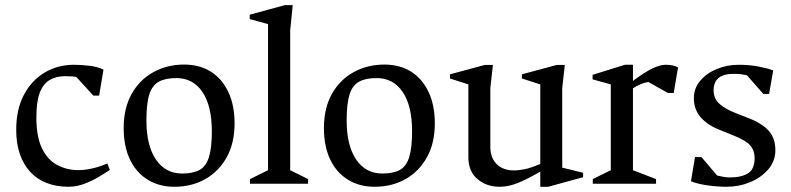

<svg xmlns="http://www.w3.org/2000/svg" viewBox="-20 -713 3071 745"><path d="M246.6 11.7Q198.6 11.7 161 -3Q123.5 -17.6 97.2 -46.2Q70.9 -74.8 56.9 -115.6Q42.9 -156.5 42.9 -208.9Q42.9 -288.3 72.5 -344.5Q102.1 -400.6 152.8 -431.2Q203.6 -461.7 266.6 -461.7Q294.7 -461.7 327.1 -457.8Q359.5 -453.9 381.6 -442.9L364.6 -342H342.2L276.2 -414.3Q269.9 -416.1 254.8 -416.8Q239.6 -417.4 232.7 -417.4Q197.3 -417.4 172 -402.2Q146.7 -386.9 133.9 -352.3Q121.1 -317.7 121.1 -258Q121.1 -181.9 143.2 -136.9Q165.3 -91.8 202.6 -72.4Q239.9 -52.9 284.1 -52.9Q309.5 -52.9 338.4 -59.5Q367.2 -66 396.2 -78.7L406.2 -53.7Q381.8 -37.3 360.3 -24.9Q338.8 -12.6 319.7 -4.6Q300.6 3.4 282.4 7.6Q264.3 11.7 246.6 11.7Z M656.5 11.7Q597.6 11.7 553.2 -15.7Q508.7 -43 484.3 -94Q459.9 -145 459.9 -216.1Q459.9 -293.4 490.8 -348.5Q521.7 -403.6 575.1 -433Q628.5 -462.5 694.6 -462.5Q754.2 -462.5 797.8 -435.2Q841.4 -407.8 865.8 -356.4Q890.2 -305 890.2 -233.9Q890.2 -157.4 859.4 -102.3Q828.6 -47.3 776.1 -17.8Q723.6 11.7 656.5 11.7ZM686 -39.7Q729 -39.7 754.3 -53.5Q779.5 -67.3 790.8 -103.4Q802 -139.4 802 -204Q802 -302 765.5 -356.1Q729.1 -410.1 663.9 -410.1Q622.1 -410.1 596.4 -396.1Q570.7 -382.1 559.4 -346.7Q548.1 -311.4 548.1 -246Q548.1 -148 585.1 -93.8Q622.2 -39.7 686 -39.7Z M950 0V-18.1L1020 -52.6V-619.4L949 -639.1V-656L1084.9 -693H1115.9L1106 -595.1V-52.6L1175.5 -18.1V0Z M1433.5 11.7Q1374.6 11.7 1330.2 -15.7Q1285.7 -43 1261.3 -94Q1236.9 -145 1236.9 -216.1Q1236.9 -293.4 1267.8 -348.5Q1298.7 -403.6 1352.1 -433Q1405.5 -462.5 1471.6 -462.5Q1531.2 -462.5 1574.8 -435.2Q1618.4 -407.8 1642.8 -356.4Q1667.2 -305 1667.2 -233.9Q1667.2 -157.4 1636.4 -102.3Q1605.6 -47.3 1553.1 -17.8Q1500.6 11.7 1433.5 11.7ZM1463 -39.7Q1506 -39.7 1531.3 -53.5Q1556.5 -67.3 1567.8 -103.4Q1579 -139.4 1579 -204Q1579 -302 1542.5 -356.1Q1506.1 -410.1 1440.9 -410.1Q1399.1 -410.1 1373.4 -396.1Q1347.7 -382.1 1336.4 -346.7Q1325.1 -311.4 1325.1 -246Q1325.1 -148 1362.1 -93.8Q1399.2 -39.7 1463 -39.7Z M1919.1 11.7Q1867.5 11.7 1832.4 -18.3Q1797.4 -48.3 1797.4 -102.3V-385.5L1726 -408.4V-424.6L1861.6 -461.1H1892.6L1882.6 -371.5V-141.7Q1882.6 -114.4 1893.7 -94.1Q1904.8 -73.8 1925.4 -62.7Q1946.1 -51.7 1972.7 -51.7Q1993.7 -51.7 2016.8 -56.6Q2039.9 -61.6 2076.4 -76.6V-385.5L2005.1 -408.4V-424.6L2140.6 -461.1H2171.6L2161.6 -371.5V-62.6L2242.5 -42.6V-25.4L2107.4 11.7H2076.4V-47.1Q2027.2 -18.3 1990.1 -3.3Q1953.1 11.7 1919.1 11.7Z M2280.1 0V-18.1L2350 -52.6V-385.5L2279.4 -405.1V-422.7L2405 -461.7H2436V-399Q2480.3 -432.3 2510.6 -447Q2541 -461.7 2563 -461.7Q2592 -461.7 2611 -451.7L2594.2 -352.3H2571.6L2495.6 -395Q2479.2 -392.4 2463.6 -385.4Q2448 -378.4 2436 -370.4V-52.6L2525.6 -18.1V0Z M2799.6 11.7Q2763 11.7 2724 6Q2685.1 0.4 2661.1 -9.6L2676.7 -103.5H2701.8L2762.6 -32Q2770.5 -30.2 2784.2 -27.3Q2798 -24.5 2811.9 -24.5Q2857.1 -24.5 2882.6 -40.6Q2908.1 -56.6 2908.1 -99.3Q2908.1 -129.1 2890.7 -149.1Q2873.4 -169.1 2822 -189L2777.9 -206.8Q2727.4 -226 2699.9 -256.7Q2672.3 -287.3 2672.3 -333Q2672.3 -369.9 2696.4 -399Q2720.4 -428.1 2760.4 -444.9Q2800.4 -461.7 2847.6 -461.7Q2887.8 -461.7 2924 -454.7Q2960.2 -447.7 2980.2 -439.7L2964.3 -348.5H2942L2878 -421.1Q2869.5 -423.1 2856.7 -424.8Q2843.9 -426.5 2826.3 -426.5Q2749 -426.5 2749 -362.4Q2749 -329.4 2772.9 -309Q2796.7 -288.7 2833 -274.9L2876.9 -257.5Q2931.2 -238.2 2959.9 -208.7Q2988.6 -179.2 2988.6 -130Q2988.6 -87.7 2961 -55.8Q2933.4 -23.9 2890.5 -6.1Q2847.7 11.7 2799.6 11.7Z"/></svg>

Font: Ancizar Serif Light
Style: Regular
Weight: 300
Designer: Cesar Puertas, Viviana Monsalve, Julian Moncada, Julian Prieto, Jose Castro, Felipe Aragon, Mariel Hernandez, Sara Alarc
Version: Version 8.100